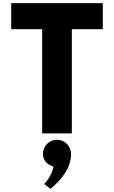

<svg xmlns="http://www.w3.org/2000/svg" viewBox="-20 -845 722 1216"><path d="M340 40C292 40 252 80 252 130C252 170 281 201 319 210C307 275 260 320 260 320L300 351C363 299 430 223 430 130C430 80 390 40 340 40ZM51 -660H247V0H435V-660H631V-825H51Z"/></svg>

Font: Sztylet
Style: Bd
Weight: 700
Foundry: Cannot Into Space Fonts, PlusOne Fonts
Version: Version 0.12